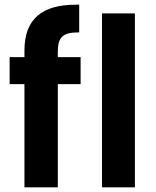

<svg xmlns="http://www.w3.org/2000/svg" viewBox="-20 -797 663 817"><path d="M21 -439H84V0H226V-439H323V-554H226V-577C226 -640 249 -659 312 -659C313 -659 315 -659 317 -659V-777C312 -777 308 -777 303 -777C161 -777 84 -718 84 -582V-554H21ZM414 0H554V-740H414Z"/></svg>

Font: Poppins SemiBold
Style: Regular
Weight: 600
Designer: Ninad Kale (Devanagari), Jonny Pinhorn (Latin)
Foundry: Indian Type Foundry
Version: 4.004